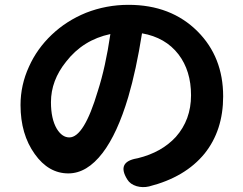

<svg xmlns="http://www.w3.org/2000/svg" viewBox="-20 -751 1006 795"><path d="M546 20Q519 12 507 -8Q462 -80 546 -95Q547 -95 548.5 -95.5Q550 -96 551 -96Q649 -120 708 -184Q771 -255 771 -356.5Q771 -458 719 -526Q665 -596 568 -613Q544 -461 511 -349Q466 -198 405 -118Q340 -33 263 -33Q181 -33 124 -113Q65 -195 65 -316Q65 -399 100 -475Q133 -549 194 -607Q255 -665 336 -698Q420 -731 512 -731Q688 -731 798 -621Q904 -515 904 -352Q904 -211 827 -115Q747 -17 597 21Q571 27 546 20ZM267 -182Q328 -182 385 -374Q417 -473 437 -610Q324 -586 254 -496Q191 -418 191 -328Q191 -259 215 -218Q237 -182 267 -182Z"/></svg>

Font: GenSenRounded TW B
Style: Regular
Weight: 700
Version: Version 1.501;PS 1;hotconv 16.6.51;makeotf.lib2.5.65220